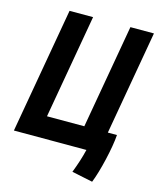

<svg xmlns="http://www.w3.org/2000/svg" viewBox="-124 -780 845 1024"><g transform="rotate(15 298.5 -268.5)"><path d="M345.7 0H410.2C399.9 43 386.7 84 368.2 131.8L483.4 155.8C509.8 91.8 542.5 -47.4 546.9 -119.1H496.6L597.2 -693.4H467.3L366.7 -119.1H160.6L261.2 -693.4H131.3L9.8 0Z"/></g></svg>

Font: Cascadia Mono PL
Style: Bold Italic
Weight: 700
Italic angle: -10°
Monospace: yes
Designer: Aaron Bell
Foundry: Saja Typeworks
Version: Version 2404.023